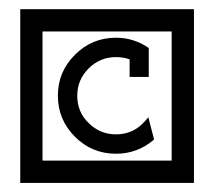

<svg xmlns="http://www.w3.org/2000/svg" viewBox="-20 -800 470 421"><path d="M405.3 -779.8V-398.9H24.4V-779.8ZM356.4 -731H73.2V-447.8H356.4ZM305.2 -543 317.9 -494.1Q281.7 -462.9 234.4 -462.9Q181.6 -462.9 144.3 -500.2Q106.9 -537.6 106.9 -590.3Q106.9 -642.6 144.3 -679.9Q181.6 -717.3 234.4 -717.3Q273.4 -717.3 306.2 -694.8V-631.3H264.2V-669.9Q250 -674.8 234.4 -674.8Q199.2 -674.8 174.3 -649.9Q149.4 -625 149.4 -590.3Q149.4 -554.2 174.3 -530.3Q199.2 -505.4 234.4 -505.4Q270 -505.4 293.9 -530.3Q298.3 -534.2 305.2 -543Z"/></svg>

Font: Sangha Kali
Style: Regular
Weight: 400
Designer: Seslavinskaya Anna
Foundry: Popkern
Version: Version 2.000;PS 002.000;hotconv 1.0.88;makeotf.lib2.5.64775